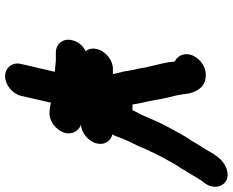

<svg xmlns="http://www.w3.org/2000/svg" viewBox="-98 -688 891 734"><g transform="rotate(90 347.0 -321.5)"><path d="M181 -90H213C226 -89 240 -87 255 -86L225 43C217 76 239 104 272 104C305 104 339 76 347 43L373 -71L394 -67L407 -66C441 -62 476 -89 487 -120C498 -152 480 -179 457 -186C488 -187 522 -215 529 -247C536 -277 519 -301 494 -306C498 -312 503 -323 508 -338C518 -364 524 -375 538 -404C556 -447 578 -492 600 -530C611 -552 623 -565 634 -586C647 -606 659 -628 671 -647L679 -657C705 -691 695 -727 673 -740C643 -758 603 -737 584 -713L577 -704C570 -695 564 -685 558 -674C550 -659 538 -642 528 -625L516 -605C508 -594 500 -581 492 -566C477 -539 457 -504 444 -474L424 -428C418 -415 413 -404 408 -396L402 -383H380C378 -395 376 -406 374 -417C366 -447 362 -480 355 -511C349 -534 343 -559 340 -583C337 -622 315 -663 271 -663H264C231 -663 197 -635 189 -602C183 -575 197 -553 215 -545C216 -544 215 -543 216 -542C218 -514 226 -485 232 -460L238 -434C239 -426 241 -418 242 -411C246 -391 251 -373 253 -353C256 -339 262 -321 263 -308H243C210 -308 176 -280 168 -247C164 -230 167 -216 176 -204C153 -192 139 -174 134 -151C126 -118 148 -90 181 -90Z"/></g></svg>

Font: Electronic
Style: TiIt
Weight: 900
Version: Version 1.011